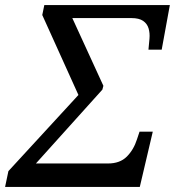

<svg xmlns="http://www.w3.org/2000/svg" viewBox="-77 -734 687 754"><path d="M-57 0 -44 -62 231 -361 89 -675 97 -714H590L558 -539H506L510 -582Q512 -604 506.5 -622.5Q501 -641 485 -652Q469 -663 439 -663H207L329 -397L325 -382L64 -92H347Q394 -92 421 -119Q448 -146 461 -187L471 -217H523L472 0Z"/></svg>

Font: Noto Serif
Style: Italic
Weight: 400
Italic angle: -12°
Designer: Monotype Design Team
Foundry: Monotype Imaging Inc.
Version: Version 2.013